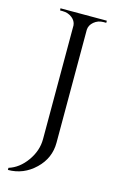

<svg xmlns="http://www.w3.org/2000/svg" viewBox="-120 -651 549 880"><g transform="rotate(15 154.5 -211.0)"><path d="M273 -600V-590H260Q234 -590 215 -574Q196 -558 195 -536V0Q195 73 141 125Q86 178 12 178V168Q61 153 96 104Q131 55 131 0V-540Q129 -561 111 -575Q92 -590 66 -590H54L53 -600Z"/></g></svg>

Font: Cinzel(RUS BY LYAJKA)
Style: Regular
Weight: 400
Designer: Natanael Gama
Version: Version 1.001;PS 001.001;hotconv 1.0.56;makeotf.lib2.0.21325